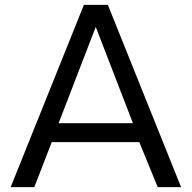

<svg xmlns="http://www.w3.org/2000/svg" viewBox="-20 -770 789 790"><path d="M553.2 -185.1H192.9L121.1 0H23.9L325.2 -750H423.8L725.1 0H628.9ZM526.9 -263.2 374 -659.2 221.2 -263.2Z"/></svg>

Font: Oakes Grotesk
Style: Regular
Weight: 400
Designer: Samuel Oakes
Foundry: Samuel Oakes
Version: Version 1.0 | wf-rip DC20170320